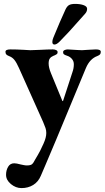

<svg xmlns="http://www.w3.org/2000/svg" viewBox="-20 -680 536 983"><path d="M11 215Q11 192 21.5 174Q32 156 53 156Q64 156 86 162Q91 163 100.5 165Q110 167 117 167Q136 167 143.5 161Q151 155 161 135Q164 129 174 113Q184 97 203 55Q217 24 217 1Q217 -13 213 -24.5Q209 -36 201 -55L77 -332Q65 -359 54 -373Q43 -387 26 -393Q16 -397 12 -401.5Q8 -406 8 -415Q8 -427 33 -427Q64 -427 100 -425Q126 -423 135 -423Q155 -423 189 -425Q225 -427 251 -427Q260 -427 267.5 -423.5Q275 -420 275 -413Q275 -406 271 -403Q267 -400 261.5 -397.5Q256 -395 253 -394Q241 -389 235 -380.5Q229 -372 229 -355Q229 -334 241 -305L299 -164Q300 -162 301 -162Q302 -162 303 -164L351 -311Q358 -330 358 -351Q358 -367 348 -378.5Q338 -390 325 -394Q313 -398 308 -401.5Q303 -405 303 -413Q303 -420 310.5 -423.5Q318 -427 327 -427L376 -424L400 -423Q405 -423 431 -425L471 -427Q496 -427 496 -415Q496 -406 492 -401.5Q488 -397 478 -393Q440 -379 420 -332L268 34Q258 59 213 164L189 220Q176 251 150 267Q124 283 90 283Q61 283 36 262.5Q11 242 11 215ZM248 -465Q248 -475 253 -487Q267 -522 286.5 -567Q306 -612 316 -633Q324 -649 334.5 -654.5Q345 -660 365 -660Q391 -660 408.5 -653.5Q426 -647 426 -635Q426 -621 416 -610L391 -582Q330 -512 285 -467Q270 -452 259 -452Q248 -452 248 -465Z"/></svg>

Font: EB Garamond ExtraBold
Style: Regular
Weight: 800
Designer: Georg Duffner and Octavio Pardo
Foundry: Georg Duffner
Version: Version 1.000